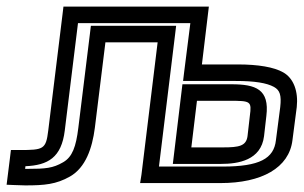

<svg xmlns="http://www.w3.org/2000/svg" viewBox="-82 -529 919 581"><path d="M-52 -50 -59 6 -62 30 -38 31 -6 32H-5C52 32 88 29 130 5C177 -22 197 -80 205 -142L237 -401H395L346 0L342 25H367H585C710 25 793 -21 803 -105L816 -205C821 -252 807 -292 775 -310C747 -326 699 -334 638 -334H529L547 -484L550 -509H525H135H110L107 -484L64 -134C57 -77 50 -75 -24 -75H-49L-52 -50ZM-5 -26C63 -29 104 -52 114 -134L154 -459H494L475 -309L472 -284H497H631C689 -284 725 -278 747 -266C765 -256 770 -241 766 -205L753 -105C747 -49 703 -25 592 -25H399L448 -426L451 -451H426H218H193L190 -426L155 -142C148 -85 137 -54 109 -38C78 -20 56 -18 1 -18H-6L-5 -26ZM593 -83H497L514 -224H612C677 -224 680 -223 674 -178L667 -117C663 -87 641 -83 593 -83ZM587 -33C639 -33 708 -44 717 -117L724 -178C734 -259 692 -274 618 -274H495H470L467 -249L444 -58L441 -33H466H587Z"/></svg>

Font: Gamestation Display Outline
Style: Italic
Weight: 400
Designer: Jonas Hecksher
Foundry: Jonas Hecksher, Playtypeª, e-types AS
Version: Version 1.003